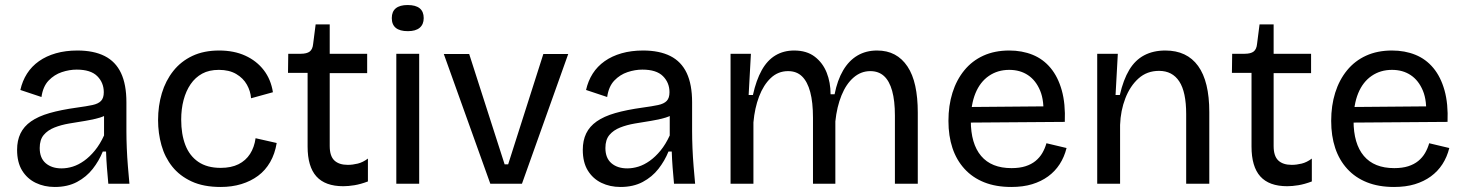

<svg xmlns="http://www.w3.org/2000/svg" viewBox="-20 -731 5830 764"><path d="M198 13Q156 13 122 -3.5Q88 -20 68 -52.5Q48 -85 48 -135Q48 -172 61.5 -200Q75 -228 103.5 -248Q132 -268 177 -281Q222 -294 287 -303Q324 -308 347.5 -313Q371 -318 382 -329.5Q393 -341 393 -364Q393 -402 367 -428Q341 -454 285 -454Q256 -454 226 -444Q196 -434 173.5 -410.5Q151 -387 145 -345L61 -373Q69 -409 87.5 -438Q106 -467 135 -487.5Q164 -508 202.5 -519Q241 -530 288 -530Q353 -530 396.5 -508Q440 -486 461.5 -440.5Q483 -395 483 -324V-209Q483 -178 484.5 -141.5Q486 -105 489 -68.5Q492 -32 495 0H411Q408 -32 405.5 -64Q403 -96 402 -128H389Q374 -91 349 -59Q324 -27 286.5 -7Q249 13 198 13ZM225 -61Q247 -61 269.5 -68Q292 -75 314.5 -91Q337 -107 357.5 -132Q378 -157 394 -192V-292L420 -287Q404 -271 377.5 -263Q351 -255 319 -250Q287 -245 255 -239.5Q223 -234 196.5 -223.5Q170 -213 154 -194Q138 -175 138 -142Q138 -102 162 -81.5Q186 -61 225 -61Z M858 13Q790 13 742.5 -9Q695 -31 665.5 -68Q636 -105 622.5 -153Q609 -201 609 -253Q609 -310 624 -360Q639 -410 669.5 -448.5Q700 -487 745.5 -508.5Q791 -530 852 -530Q911 -530 956 -509.5Q1001 -489 1029.5 -452Q1058 -415 1066 -364L979 -340Q977 -368 962.5 -394Q948 -420 920 -436.5Q892 -453 851 -453Q812 -453 784.5 -438Q757 -423 738.5 -396Q720 -369 710.5 -333Q701 -297 701 -255Q701 -197 717.5 -154Q734 -111 769 -87Q804 -63 858 -63Q900 -63 929 -77.5Q958 -92 975 -118.5Q992 -145 997 -181L1081 -162Q1074 -119 1055 -86Q1036 -53 1007 -31.5Q978 -10 940.5 1.5Q903 13 858 13Z M1346 10Q1274 10 1239 -29Q1204 -68 1204 -148V-441H1126L1127 -517H1176Q1201 -517 1212.5 -526Q1224 -535 1226 -556L1236 -634H1292V-517H1441V-440H1292V-150Q1292 -110 1310.5 -92.5Q1329 -75 1364 -75Q1383 -75 1403.5 -80Q1424 -85 1444 -100V-9Q1415 2 1390.5 6Q1366 10 1346 10Z M1557 0V-517H1648V0ZM1603 -607Q1571 -607 1555 -620Q1539 -633 1539 -659Q1539 -685 1555 -698Q1571 -711 1602 -711Q1634 -711 1650 -698Q1666 -685 1666 -659Q1666 -634 1650 -620.5Q1634 -607 1603 -607Z M1931 0 1746 -516H1847L1988 -77H2002L2142 -516H2241L2057 0Z M2449 13Q2407 13 2373 -3.5Q2339 -20 2319 -52.5Q2299 -85 2299 -135Q2299 -172 2312.5 -200Q2326 -228 2354.5 -248Q2383 -268 2428 -281Q2473 -294 2538 -303Q2575 -308 2598.5 -313Q2622 -318 2633 -329.5Q2644 -341 2644 -364Q2644 -402 2618 -428Q2592 -454 2536 -454Q2507 -454 2477 -444Q2447 -434 2424.5 -410.5Q2402 -387 2396 -345L2312 -373Q2320 -409 2338.5 -438Q2357 -467 2386 -487.5Q2415 -508 2453.5 -519Q2492 -530 2539 -530Q2604 -530 2647.5 -508Q2691 -486 2712.5 -440.5Q2734 -395 2734 -324V-209Q2734 -178 2735.5 -141.5Q2737 -105 2740 -68.5Q2743 -32 2746 0H2662Q2659 -32 2656.5 -64Q2654 -96 2653 -128H2640Q2625 -91 2600 -59Q2575 -27 2537.5 -7Q2500 13 2449 13ZM2476 -61Q2498 -61 2520.5 -68Q2543 -75 2565.5 -91Q2588 -107 2608.5 -132Q2629 -157 2645 -192V-292L2671 -287Q2655 -271 2628.5 -263Q2602 -255 2570 -250Q2538 -245 2506 -239.5Q2474 -234 2447.5 -223.5Q2421 -213 2405 -194Q2389 -175 2389 -142Q2389 -102 2413 -81.5Q2437 -61 2476 -61Z M2887 0V-320V-517H2968L2959 -353H2976Q2989 -412 3011 -451.5Q3033 -491 3065.5 -510.5Q3098 -530 3140 -530Q3190 -530 3222 -505.5Q3254 -481 3269.5 -442Q3285 -403 3285 -356H3301Q3312 -412 3335 -451Q3358 -490 3392 -510Q3426 -530 3470 -530Q3510 -530 3540 -514Q3570 -498 3591 -466.5Q3612 -435 3622 -389Q3632 -343 3632 -283V0H3541V-271Q3541 -330 3530 -369.5Q3519 -409 3497.5 -428.5Q3476 -448 3443 -448Q3406 -448 3376.5 -422.5Q3347 -397 3328.5 -351.5Q3310 -306 3304 -248V0H3215V-262Q3215 -324 3204 -365Q3193 -406 3171.5 -427Q3150 -448 3116 -448Q3076 -448 3047 -420.5Q3018 -393 3000.5 -347Q2983 -301 2978 -244V0Z M4004 13Q3943 13 3896.5 -5.5Q3850 -24 3818 -59Q3786 -94 3770 -142Q3754 -190 3754 -250Q3754 -311 3770 -362Q3786 -413 3817 -451Q3848 -489 3893 -509.5Q3938 -530 3996 -530Q4047 -530 4089 -513Q4131 -496 4160.5 -460.5Q4190 -425 4205 -371.5Q4220 -318 4217 -246L3811 -243V-305L4162 -308L4131 -266Q4136 -329 4119 -370Q4102 -411 4070.5 -432Q4039 -453 3996 -453Q3950 -453 3915 -429Q3880 -405 3861.5 -360Q3843 -315 3843 -251Q3843 -159 3884 -110.5Q3925 -62 4005 -62Q4037 -62 4060.5 -69.5Q4084 -77 4100.5 -90.5Q4117 -104 4127.5 -122Q4138 -140 4144 -161L4224 -142Q4215 -106 4196.5 -77.5Q4178 -49 4150.5 -29Q4123 -9 4087 2Q4051 13 4004 13Z M4346 0V-321V-517H4428L4419 -353H4436Q4450 -414 4473.5 -453Q4497 -492 4533 -511Q4569 -530 4617 -530Q4703 -530 4747.5 -468.5Q4792 -407 4792 -285V0H4700V-277Q4700 -365 4672.5 -407Q4645 -449 4592 -449Q4544 -449 4510.5 -419Q4477 -389 4458 -340Q4439 -291 4437 -234V0Z M5102 10Q5030 10 4995 -29Q4960 -68 4960 -148V-441H4882L4883 -517H4932Q4957 -517 4968.5 -526Q4980 -535 4982 -556L4992 -634H5048V-517H5197V-440H5048V-150Q5048 -110 5066.5 -92.5Q5085 -75 5120 -75Q5139 -75 5159.5 -80Q5180 -85 5200 -100V-9Q5171 2 5146.5 6Q5122 10 5102 10Z M5527 13Q5466 13 5419.5 -5.5Q5373 -24 5341 -59Q5309 -94 5293 -142Q5277 -190 5277 -250Q5277 -311 5293 -362Q5309 -413 5340 -451Q5371 -489 5416 -509.5Q5461 -530 5519 -530Q5570 -530 5612 -513Q5654 -496 5683.5 -460.5Q5713 -425 5728 -371.5Q5743 -318 5740 -246L5334 -243V-305L5685 -308L5654 -266Q5659 -329 5642 -370Q5625 -411 5593.5 -432Q5562 -453 5519 -453Q5473 -453 5438 -429Q5403 -405 5384.5 -360Q5366 -315 5366 -251Q5366 -159 5407 -110.5Q5448 -62 5528 -62Q5560 -62 5583.5 -69.5Q5607 -77 5623.5 -90.5Q5640 -104 5650.5 -122Q5661 -140 5667 -161L5747 -142Q5738 -106 5719.5 -77.5Q5701 -49 5673.5 -29Q5646 -9 5610 2Q5574 13 5527 13Z"/></svg>

Font: Bricolage Grotesque 96pt ExtraBold
Style: Regular
Weight: 400
Version: Version 1.001;gftools[0.9.33.dev8+g029e19f]